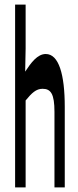

<svg xmlns="http://www.w3.org/2000/svg" viewBox="-20 -819 343 839"><path d="M46 -799V0H92V-380C119 -413 138 -431 166 -431C202 -431 218 -409 218 -330V0H263V-352C263 -494 237 -583 180 -583C143 -583 115 -544 90 -506L92 -607V-799Z"/></svg>

Font: 寒蝉无机体 CompactMedium
Style: Regular
Weight: 500
Width: 3
Designer: ChillTanhei {Warren2060}; 
Source Han Sans {Ryoko NISHIZUKA 西塚涼子 (kana, bopomofo & ideographs); Paul D. Hunt (Latin, Gre
Foundry: ChillType&Adobe
Version: Version 1.000;Glyphs 3.1.1 (3135)